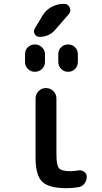

<svg xmlns="http://www.w3.org/2000/svg" viewBox="-20 -985 540 1015"><path d="M392.6 -84Q409.2 -86.9 423.8 -77.6Q438.5 -68.4 438.5 -50.8Q438.5 -29.3 425.8 -13.7Q413.1 2 392.6 4.9Q360.4 9.8 332 9.8Q238.3 9.8 203.1 -24.4Q168 -58.6 168 -150.4V-463.9Q168 -487.3 184.1 -503.4Q200.2 -519.5 223.1 -519.5Q246.1 -519.5 262.2 -503.4Q278.3 -487.3 278.3 -463.9V-169.9Q278.3 -112.3 291.5 -96.2Q304.7 -80.1 351.6 -80.1Q374 -80.1 392.6 -84ZM288.1 -698.2Q288.1 -720.7 303.2 -735.4Q318.4 -750 340.3 -750Q362.3 -750 377 -734.9Q391.6 -719.7 391.6 -698.2V-658.2Q391.6 -635.7 377 -620.6Q362.3 -605.5 340.3 -605.5Q318.4 -605.5 303.2 -620.6Q288.1 -635.7 288.1 -658.2ZM112.3 -658.2V-698.2Q112.3 -720.7 127.4 -735.4Q142.6 -750 164.6 -750Q186.5 -750 202.1 -734.9Q217.8 -719.7 217.8 -698.2V-658.2Q217.8 -635.7 202.1 -620.6Q186.5 -605.5 164.6 -605.5Q142.6 -605.5 127.4 -620.6Q112.3 -635.7 112.3 -658.2ZM318.4 -964.8Q339.8 -964.8 348.6 -944.8Q357.4 -924.8 342.8 -909.2L271.5 -827.1Q239.3 -790 188.5 -790Q171.9 -790 163.6 -804.7Q155.3 -819.3 163.1 -833L204.1 -901.4Q221.7 -931.6 252.4 -948.2Q283.2 -964.8 318.4 -964.8Z"/></svg>

Font: Rounded-X Mgen+ 1mn medium
Style: Regular
Weight: 500
Designer: [Source Han Sans]
Ryoko NISHIZUKA  (kana & ideographs); Paul D. Hunt (Latin, Greek & Cyrillic); Wenlong ZHANG  (bopomofo
Version: Version 1.059.20150602